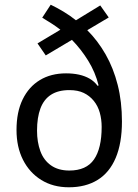

<svg xmlns="http://www.w3.org/2000/svg" viewBox="-20 -784 587 814"><path d="M195 -764Q222 -751 249.5 -734.5Q277 -718 302 -698L405 -761L441 -710L350 -656Q395 -611 428 -553Q461 -495 479 -424Q497 -353 497 -269Q497 -177 470.5 -114.5Q444 -52 393.5 -21Q343 10 272 10Q205 10 155 -21Q105 -52 77.5 -106.5Q50 -161 50 -233Q50 -309 76 -362.5Q102 -416 149 -444.5Q196 -473 260 -473Q290 -473 315 -467.5Q340 -462 360 -450.5Q380 -439 394 -420L398 -422Q384 -478 354 -526.5Q324 -575 285 -615L174 -549L139 -600L236 -658Q218 -672 198.5 -684.5Q179 -697 159 -709ZM274 -402Q227 -402 196.5 -382.5Q166 -363 151.5 -324.5Q137 -286 137 -230Q137 -182 151 -143.5Q165 -105 196 -83Q227 -61 274 -61Q346 -61 378.5 -108Q411 -155 411 -246Q411 -278 403 -306.5Q395 -335 377.5 -356.5Q360 -378 335 -390Q310 -402 274 -402Z"/></svg>

Font: Noto Sans SemiCondensed
Style: Regular
Weight: 400
Width: 4
Version: Version 2.013